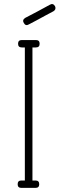

<svg xmlns="http://www.w3.org/2000/svg" viewBox="-20 -915 290 935"><path d="M240 -860 157 -816 204 -840 120 -796Q105 -787 96 -803Q87 -818 103 -828L187 -872L140 -847L223 -892Q238 -901 248 -885Q255 -869 240 -860ZM171 -18Q171 -36 153 -36H111H126H84Q66 -36 66 -18Q66 0 84 0H126H111H153Q171 0 171 -18ZM173 -702Q173 -720 155 -720H113H128H86Q68 -720 68 -702Q68 -684 86 -684H128H113H155Q173 -684 173 -702ZM138 -32V-117V-602V-685L101 -686V-602V-117V-32H133Q137 -32 138 -32Z"/></svg>

Font: Aaram
Style: Regular
Weight: 400
Designer: Tharique Azeez
Foundry: Tharique Azeez
Version: Version 1.7